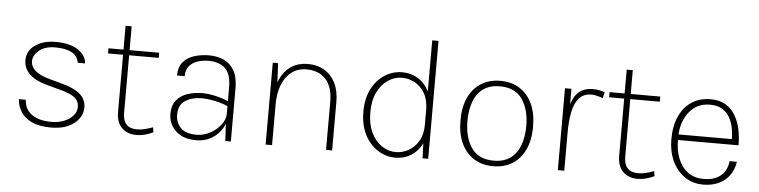

<svg xmlns="http://www.w3.org/2000/svg" viewBox="-44 -884 4346 1100"><g transform="rotate(5 2129.5 -334.0)"><path d="M272 10Q203 10 160.2 -10.2Q117.5 -30.5 96.8 -63.8Q76 -97 73.5 -136H113.5Q116.5 -80 158 -51.2Q199.5 -22.5 272 -22.5Q309 -22.5 341.2 -35Q373.5 -47.5 393.8 -69.8Q414 -92 414 -120Q414 -155.5 387.5 -175.8Q361 -196 303 -210.5L223.5 -232Q159 -249.5 125.2 -282.5Q91.5 -315.5 91.5 -362Q91.5 -416 137.5 -448.5Q183.5 -481 256 -481Q338 -481 384.2 -450Q430.5 -419 433.5 -373H391.5Q385 -412.5 350.2 -431Q315.5 -449.5 256 -449.5Q195.5 -449.5 162.5 -421Q129.5 -392.5 129.5 -360Q129.5 -295 241 -265.5L315.5 -245Q382.5 -227 417 -197.2Q451.5 -167.5 451.5 -120Q451.5 -86.5 430.5 -56.8Q409.5 -27 369.5 -8.5Q329.5 10 272 10Z M762.5 10Q727.5 10 701.2 -4Q675 -18 660.5 -45Q646 -72 646 -110.5V-608H681V-110.5Q681 -22.5 762 -22.5Q785.5 -22.5 806.5 -27.8Q827.5 -33 853.5 -42.5L858 -14Q835 -3 811 3.5Q787 10 762.5 10ZM559.5 -441.5V-471H851V-441.5Z M1272.5 0 1267.5 -91.5V-307Q1267.5 -385.5 1232.8 -417.5Q1198 -449.5 1138 -449.5Q1104.5 -449.5 1075 -440Q1045.5 -430.5 1027 -408.8Q1008.5 -387 1008.5 -350H964.5Q964.5 -399 989 -427.8Q1013.5 -456.5 1053.2 -468.8Q1093 -481 1138 -481Q1185 -481 1222.5 -464Q1260 -447 1282.2 -408.8Q1304.5 -370.5 1304.5 -307V0ZM1105.5 10Q1050 10 1014.8 -10.5Q979.5 -31 962.5 -62.2Q945.5 -93.5 945.5 -126Q945.5 -177 970 -206.8Q994.5 -236.5 1033.8 -249.2Q1073 -262 1117.5 -262Q1152.5 -262 1193.2 -252.8Q1234 -243.5 1270.5 -227.5V-199Q1238.5 -214 1195 -223.2Q1151.5 -232.5 1117 -232.5Q1063 -232.5 1023.8 -208.2Q984.5 -184 984.5 -126Q984.5 -82 1013 -51.8Q1041.5 -21.5 1105 -21.5Q1146.5 -21.5 1183.8 -42Q1221 -62.5 1244.2 -93.5Q1267.5 -124.5 1267.5 -155.5H1277.5Q1277.5 -112.5 1255.5 -74.5Q1233.5 -36.5 1194.8 -13.2Q1156 10 1105.5 10Z M1852 0V-278Q1852 -361 1812 -405.2Q1772 -449.5 1701 -449.5Q1650.5 -449.5 1614.8 -422Q1579 -394.5 1560.2 -346.2Q1541.5 -298 1541.5 -235H1521Q1521 -307.5 1541.5 -362.8Q1562 -418 1603.2 -449.5Q1644.5 -481 1708 -481Q1761 -481 1801.2 -457Q1841.5 -433 1864.2 -387.8Q1887 -342.5 1887 -278V0ZM1504.5 0V-471H1535L1541.5 -346.5V0Z M2251 10Q2196 10 2149.2 -20Q2102.5 -50 2074.2 -105.5Q2046 -161 2046 -237Q2046 -313 2074.2 -367.8Q2102.5 -422.5 2148.8 -451.8Q2195 -481 2249 -481Q2300 -481 2340 -456Q2380 -431 2403 -385.2Q2426 -339.5 2426 -277H2403.5Q2403.5 -334.5 2381.5 -372.8Q2359.5 -411 2324.5 -430.2Q2289.5 -449.5 2250 -449.5Q2207.5 -449.5 2170 -424.5Q2132.5 -399.5 2109.2 -352.2Q2086 -305 2086 -237Q2086 -169 2109 -120.8Q2132 -72.5 2169.8 -47.2Q2207.5 -22 2251 -22Q2288 -22 2323 -41Q2358 -60 2380.8 -98Q2403.5 -136 2403.5 -192.5H2426Q2426 -130.5 2403.2 -85Q2380.5 -39.5 2341 -14.8Q2301.5 10 2251 10ZM2407 0 2403.5 -104V-678H2439.5V0Z M2813.5 10Q2751 10 2704 -18.8Q2657 -47.5 2630.8 -102.5Q2604.5 -157.5 2604.5 -236Q2604.5 -314 2630.8 -368.8Q2657 -423.5 2704 -452.2Q2751 -481 2813.5 -481Q2876 -481 2922.8 -452.2Q2969.5 -423.5 2995.8 -368.8Q3022 -314 3022 -236Q3022 -157.5 2995.8 -102.5Q2969.5 -47.5 2922.8 -18.8Q2876 10 2813.5 10ZM2813.5 -22Q2872 -22 2909.5 -49.2Q2947 -76.5 2965 -125Q2983 -173.5 2983 -236Q2983 -330 2942 -389.8Q2901 -449.5 2813 -449.5Q2754.5 -449.5 2717.2 -422.2Q2680 -395 2662.2 -346.8Q2644.5 -298.5 2644.5 -236Q2644.5 -142 2685.2 -82Q2726 -22 2813.5 -22Z M3185 0V-471H3222V0ZM3203.5 -219Q3203.5 -305.5 3217 -363.5Q3230.5 -421.5 3261.5 -450.8Q3292.5 -480 3345 -480Q3364.5 -480 3380.8 -477Q3397 -474 3413.5 -468L3405.5 -433Q3390.5 -439 3372 -443.5Q3353.5 -448 3340 -448Q3294 -448 3268.2 -418.2Q3242.5 -388.5 3232.2 -336.8Q3222 -285 3222 -219Z M3644.5 10Q3609.5 10 3583.2 -4Q3557 -18 3542.5 -45Q3528 -72 3528 -110.5V-608H3563V-110.5Q3563 -22.5 3644 -22.5Q3667.5 -22.5 3688.5 -27.8Q3709.5 -33 3735.5 -42.5L3740 -14Q3717 -3 3693 3.5Q3669 10 3644.5 10ZM3441.5 -441.5V-471H3733V-441.5Z M4022.5 10Q3960.5 10 3914.5 -21.8Q3868.5 -53.5 3843 -108.5Q3817.5 -163.5 3817.5 -233Q3817.5 -310 3842.8 -365.5Q3868 -421 3914 -451Q3960 -481 4022.5 -481Q4073 -481 4107.8 -460.5Q4142.5 -440 4163.8 -404.5Q4185 -369 4194.5 -324.5Q4204 -280 4204 -232H3849V-264H4185.5L4162.5 -249Q4164 -284 4158.2 -319.2Q4152.5 -354.5 4137 -384Q4121.5 -413.5 4093.5 -431.5Q4065.5 -449.5 4022.5 -449.5Q3966.5 -449.5 3929.2 -420.5Q3892 -391.5 3873.8 -345.8Q3855.5 -300 3855.5 -250V-233Q3855.5 -174 3873.8 -126.2Q3892 -78.5 3929.2 -50.5Q3966.5 -22.5 4022.5 -22.5Q4081 -22.5 4117.8 -51.5Q4154.5 -80.5 4161 -137H4203Q4195.5 -89 4170.5 -56.2Q4145.5 -23.5 4107.5 -6.8Q4069.5 10 4022.5 10Z"/></g></svg>

Font: Karla ExtraLight
Style: Regular
Weight: 250
Designer: Jonathan Pinhorn
Version: Version 2.004;gftools[0.9.33]